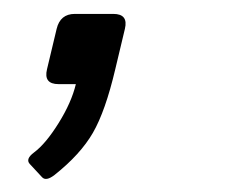

<svg xmlns="http://www.w3.org/2000/svg" viewBox="-20 -124 333 283"><path d="M66.4 0Q43.9 0 49.3 -22L63.5 -81.5Q68.8 -103.5 90.3 -103.5H147Q169.4 -103.5 164.1 -81.5L149.9 -22Q135.3 40 116.9 71.8Q98.6 103.5 60.5 133.8Q47.9 143.6 42 137.2L23.9 117.7Q17.1 110.4 30.3 100.6Q47.4 87.9 66.4 57.4Q85.4 26.9 91.8 0Z"/></svg>

Font: Istok Web
Style: Italic
Weight: 400
Italic angle: -13°
Designer: Andrey V. Panov
Foundry: Andrey V. Panov
Version: Version 1.0.2g